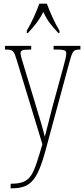

<svg xmlns="http://www.w3.org/2000/svg" viewBox="-20 -786 458 1046"><path d="M126 -619V-606H132C168 -645 192 -673 216 -721C238 -673 261 -645 298 -606H304V-619C280 -657 252 -721 235 -766H194C179 -721 149 -657 126 -619ZM38 215V240H39C141 240 181 208 229 30L354 -432C374 -506 377 -516 413 -516H418V-536H272V-516H290C338 -516 341 -508 341 -494C341 -479 334 -454 326 -424L265 -201C249 -134 233 -78 224 -41C216 -77 196 -143 171 -225L111 -423C100 -459 92 -484 92 -495C92 -512 101 -516 147 -516H150V-536H7V-516H8C53 -516 55 -511 73 -453L211 0C160 169 153 215 38 215Z"/></svg>

Font: Noto Serif Devanagari ExtraCondensed Thin
Style: Regular
Weight: 100
Width: 2
Designer: Universal Thirst, Indian Type Foundry and the Monotype Design Team
Foundry: Monotype Imaging Inc.
Version: Version 2.004